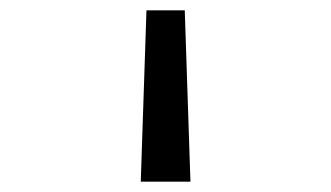

<svg xmlns="http://www.w3.org/2000/svg" viewBox="-20 -149 640 371"><path d="M252 202 263 -129H337L348 202Z"/></svg>

Font: Victor Mono Thin
Style: Regular
Weight: 100
Monospace: yes
Designer: Rune Bjørnerås
Version: Version 1.561;gftools[0.9.30]